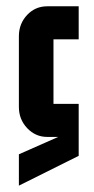

<svg xmlns="http://www.w3.org/2000/svg" viewBox="-20 -435 300 610"><path d="M129.9 0Q92.8 0 66.4 -27.8Q40 -55.7 40 -95.2V-319.8Q40 -359.9 66.4 -387.7Q92.3 -415 129.9 -415H230V-310.1H149.9V-105H230V60.1L40 154.8V55.2L165 0Z"/></svg>

Font: Horta
Style: Regular
Weight: 600
Width: 3
Version: Version 0.11